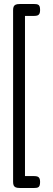

<svg xmlns="http://www.w3.org/2000/svg" viewBox="-20 -777 264 953"><path d="M77 156Q65 156 58 153Q51 150 48 143.5Q45 137 45 126V-727Q45 -738 48 -744.5Q51 -751 58 -754Q65 -757 77 -757H151Q162 -757 168 -754.5Q174 -752 176.5 -745.5Q179 -739 179 -727Q179 -716 176 -709.5Q173 -703 166.5 -700.5Q160 -698 149 -698H104V97H149Q160 97 166.5 99.5Q173 102 176 108.5Q179 115 179 126Q179 137 176.5 144Q174 151 168 153.5Q162 156 151 156Z"/></svg>

Font: Fredoka Condensed Light
Style: Regular
Weight: 300
Width: 3
Designer: Ben Nathan
Foundry: Milena B. Brandão, Ben Nathan
Version: Version 2.001